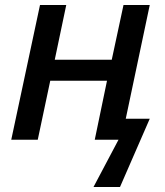

<svg xmlns="http://www.w3.org/2000/svg" viewBox="-20 -559 661 768"><path d="M354 189H460L579 -84H483L579 -539H474L427 -320H199L245 -539H140L25 0H131L181 -236H408L359 0H454Z"/></svg>

Font: Noto Sans Medium
Style: Italic
Weight: 500
Italic angle: -12°
Designer: Monotype Design Team
Foundry: Monotype Imaging Inc.
Version: Version 2.013